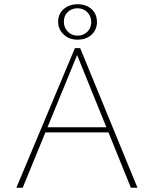

<svg xmlns="http://www.w3.org/2000/svg" viewBox="-20 -885 725 905"><path d="M597 0 338 -639H349L87 0H57L333 -658H358L628 0ZM178 -261 187 -285H493L506 -261ZM345 -698Q306 -698 280 -722.5Q254 -747 254 -783Q254 -819 280 -842Q306 -865 346 -865Q386 -865 411.5 -842Q437 -819 437 -781Q437 -745 411.5 -721.5Q386 -698 345 -698ZM346 -717Q373 -717 391.5 -735Q410 -753 410 -781Q410 -809 391.5 -827.5Q373 -846 345 -846Q318 -846 299.5 -828.5Q281 -811 281 -783Q281 -755 299.5 -736Q318 -717 346 -717Z"/></svg>

Font: Ysabeau Office Thin
Style: Regular
Weight: 250
Designer: Christian Thalmann (Catharsis Fonts)
Version: Version 2.001;gftools[0.9.30]; featfreeze: tnum,lnum,ss02